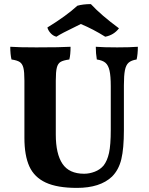

<svg xmlns="http://www.w3.org/2000/svg" viewBox="-20 -907 727 936"><path d="M526 -46Q468 9 355 9Q259 9 203 -17Q147 -43 123 -96Q99 -149 99 -235V-514Q99 -557 94 -576.5Q89 -596 76.5 -604.5Q64 -613 36 -617Q30 -643 30 -679Q70 -676 157 -676Q277 -676 324 -679Q324 -640 318 -617Q288 -613 275 -605Q262 -597 257 -577Q252 -557 252 -514V-251Q252 -157 284.5 -108.5Q317 -60 390 -60Q416 -60 442 -70Q468 -80 485 -100Q503 -123 511.5 -161.5Q520 -200 520 -275V-486Q520 -536 514 -562.5Q508 -589 494 -601Q480 -613 452 -617Q447 -646 447 -679Q484 -676 551 -676Q614 -676 652 -679Q652 -643 646 -617Q620 -613 607 -601.5Q594 -590 589 -564.5Q584 -539 584 -491V-273Q584 -183 571.5 -131Q559 -79 526 -46ZM211 -773Q304 -830 357 -879Q385 -887 423 -887Q473 -833 560 -769Q535 -736 493 -728Q434 -765 374 -790L350 -778Q279 -744 255 -728Q239 -732 227 -745Q215 -758 211 -773Z"/></svg>

Font: Vollkorn SC
Style: Bold
Weight: 700
Designer: Friedrich Althausen
Foundry: Friedrich Althausen
Version: Version 4.015